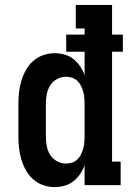

<svg xmlns="http://www.w3.org/2000/svg" viewBox="-20 -755 540 783"><path d="M203 8Q179 8 156 0Q133 -8 115 -24Q97 -40 85.5 -61Q74 -82 67 -105Q60 -128 57.5 -152Q55 -176 55 -200V-330Q55 -354 57.5 -378Q60 -402 67 -425Q74 -448 85.5 -469Q97 -490 115 -506Q133 -522 156 -530Q179 -538 203 -538Q223 -538 243 -532.5Q263 -527 279 -514.5Q295 -502 306.5 -485Q318 -468 325 -449V-544H250V-614H325V-639H289V-735H437V-614H481V-544H437V-96H472V0H325V-81Q318 -62 306.5 -45Q295 -28 279 -15.5Q263 -3 243 2.5Q223 8 203 8ZM249 -88Q262 -88 274 -92Q286 -96 295.5 -105Q305 -114 310.5 -125.5Q316 -137 319.5 -149.5Q323 -162 324 -174.5Q325 -187 325 -200V-330Q325 -343 324 -355.5Q323 -368 319.5 -380.5Q316 -393 310.5 -404.5Q305 -416 295.5 -425Q286 -434 274 -438Q262 -442 249 -442Q229 -442 211.5 -432Q194 -422 184 -405.5Q174 -389 170.5 -369.5Q167 -350 167 -330V-200Q167 -180 170.5 -160.5Q174 -141 184 -124.5Q194 -108 211.5 -98Q229 -88 249 -88Z"/></svg>

Font: Iosevka Slab
Style: Bold
Weight: 700
Monospace: yes
Designer: Belleve Invis
Foundry: Belleve Invis
Version: Version 11.1.1; ttfautohint (v1.8.3)